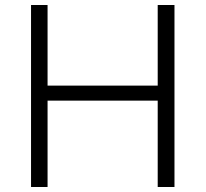

<svg xmlns="http://www.w3.org/2000/svg" viewBox="-20 -747 821 767"><path d="M610 -727H677V0H610ZM104 -727H170V0H104ZM170 -405H610V-345H170Z"/></svg>

Font: 寒蝉端黑体 Light
Style: Regular
Weight: 300
Designer: ChillDuanSans {Warren2060}; 
Source Han Sans {Ryoko NISHIZUKA 西塚涼子 (kana, bopomofo & ideographs); Paul D. Hunt (Latin, G
Foundry: ChillType&Adobe
Version: Version 1.300;Glyphs 3.3 (3306)